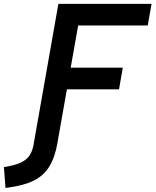

<svg xmlns="http://www.w3.org/2000/svg" viewBox="-134 -713 783 966"><path d="M156.7 -3.9 155.8 2.9Q143.1 77.1 114.7 123.8Q86.4 170.4 36.6 195.3Q-13.2 220.2 -91.3 230.5L-106.4 232.4L-114.3 127.9L-93.3 124Q-32.7 112.8 -3.4 88.9Q25.9 64.9 34.7 16.1L39.6 -12.2L159.7 -693.4H628.4L609.4 -585H259.3L221.7 -372.6H483.9L464.8 -263.7H202.6Z"/></svg>

Font: Cascadia Code NF SemiBold
Style: Italic
Weight: 600
Italic angle: -10°
Monospace: yes
Designer: Aaron Bell
Foundry: Saja Typeworks
Version: Version 2404.023; ttfautohint (v1.8.4)